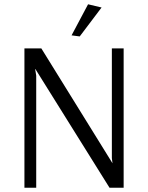

<svg xmlns="http://www.w3.org/2000/svg" viewBox="-20 -876 691 896"><path d="M352 -706 314 -711 391 -856 454 -841ZM94 0V-650H173L505 -114L502 -138V-650H557V0H491L145 -554H144L149 -523V0Z"/></svg>

Font: Arsenal SC
Style: Regular
Weight: 400
Designer: Andrij Shevchenko
Foundry: Stairsfor
Version: Version 2.001; ttfautohint (v1.8.4.7-5d5b)